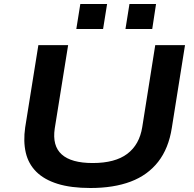

<svg xmlns="http://www.w3.org/2000/svg" viewBox="-20 -931 972 961"><path d="M433 10Q335 10 268 -11Q201 -32 161.5 -71.5Q122 -111 109 -167Q96 -223 106 -293L172 -705H321L254 -288Q241 -201 289 -158Q337 -115 444 -115Q556 -115 617 -161Q678 -207 692 -295L757 -705H906L840 -291Q824 -188 771.5 -121Q719 -54 634 -22Q549 10 433 10ZM608 -786 628 -911H761L742 -786ZM362 -786 382 -911H516L496 -786Z"/></svg>

Font: Nunito Sans 10pt Expanded
Style: Bold Italic
Weight: 700
Width: 7
Italic angle: -9°
Designer: Vernon Adams
Foundry: Vernon Adams
Version: Version 3.101;gftools[0.9.27]